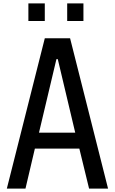

<svg xmlns="http://www.w3.org/2000/svg" viewBox="-20 -1013 672 1123"><path d="M20 90 242 -789H390L612 90H501L444 -144H184L129 90ZM208 -237H420L318 -667H310ZM146 -890V-993H242V-890ZM373 -890V-993H468V-890Z"/></svg>

Font: Farlight84_Sys_V01
Style: Regular
Weight: 400
Designer: Ryoko NISHIZUKA  (kana, bopomofo & ideographs); Paul D. Hunt (Latin, Greek & Cyrillic); Sandoll Communications , Soo-you
Foundry: Adobe
Version: Version 2.004;October 29, 2024;FontCreator 14.0.0.2814 64-bi